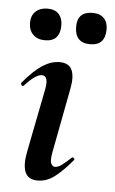

<svg xmlns="http://www.w3.org/2000/svg" viewBox="-46 -604 386 647"><g transform="rotate(5 146.5 -281.0)"><path d="M106 9Q73 9 63 -16Q53 -41 63 -89L104 -297Q114 -346 89 -346Q79 -346 64.5 -336Q50 -326 32 -306Q28 -302 24 -306.5Q20 -311 23 -315Q59 -358 88 -376.5Q117 -395 145 -395Q177 -395 187 -372.5Q197 -350 189 -309L147 -89Q142 -61 147 -51.5Q152 -42 160 -42Q171 -42 184 -52Q197 -62 213 -77Q217 -81 221 -77Q225 -73 221 -69Q190 -32 163 -11.5Q136 9 106 9ZM89 -464Q64 -464 49 -478.5Q34 -493 34 -519Q34 -543 49 -557Q64 -571 89 -571Q114 -571 127 -557Q140 -543 140 -519Q140 -464 89 -464ZM242 -464Q190 -464 190 -519Q190 -570 242 -570Q266 -570 279.5 -556.5Q293 -543 293 -519Q293 -464 242 -464Z"/></g></svg>

Font: Cormorant Garamond Light
Style: Bold Italic
Weight: 700
Italic angle: -10°
Version: Version 4.001